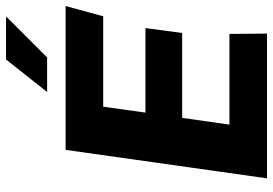

<svg xmlns="http://www.w3.org/2000/svg" viewBox="-158 -772 929 654"><g transform="rotate(-90 307.0 -444.5)"><path d="M27 0 124 -686H614L579 -558H271L251 -414H539L522 -289H233L210 -128H519L520 0ZM321 -749 432 -889H575L576 -886L439 -749Z"/></g></svg>

Font: Chivo Medium
Style: Bold Italic
Weight: 700
Italic angle: -8.05°
Version: Version 2.002